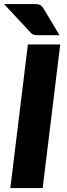

<svg xmlns="http://www.w3.org/2000/svg" viewBox="-24 -954 340 974"><path d="M0 0ZM192.5 0H28.5L117.5 -728.5H281.5ZM144.5 -933.5Q155 -933.5 162.8 -932.8Q170.5 -932 176.5 -929.8Q182.5 -927.5 187.2 -923Q192 -918.5 197 -910.5L278 -775.5H174Q165.5 -775.5 159.5 -775.8Q153.5 -776 148.5 -777.5Q143.5 -779 139.2 -781.8Q135 -784.5 130 -790L-3.5 -933.5Z"/></svg>

Font: Lato Black
Style: Italic
Weight: 900
Italic angle: -7°
Designer: Lukasz Dziedzic
Foundry: tyPoland Lukasz Dziedzic
Version: Version 2.007; 2014-02-27